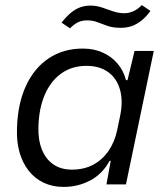

<svg xmlns="http://www.w3.org/2000/svg" viewBox="-20 -725 646 755"><path d="M230.1 10Q186.4 10 151.6 -6.6Q116.7 -23.1 92.5 -54Q68.3 -84.9 56.4 -127.4Q44.6 -169.9 46.9 -222.4Q49.7 -317.6 82.2 -387.7Q114.7 -457.9 172 -495.9Q229.3 -534 306 -534Q348.9 -534 383.6 -518.4Q418.3 -502.9 442 -475.1Q465.7 -447.4 475.4 -409.9H481.4L509.1 -524.7H584.7L475.3 0H398.6L415.4 -92.4L411 -92.7Q383.4 -41.3 335.1 -15.6Q286.9 10 230.1 10ZM262.6 -58Q310.1 -58 346.2 -77.1Q382.3 -96.3 406.7 -131.6Q431.1 -167 440.7 -213.1L451.9 -267Q464.6 -326.1 452.2 -371.1Q439.9 -416 406.1 -441Q372.3 -466 319.9 -466Q262 -466 220.3 -435.6Q178.6 -405.3 155.7 -351.5Q132.9 -297.7 131.1 -226.7Q129.4 -175.6 144.6 -137.4Q159.7 -99.3 189.7 -78.6Q219.7 -58 262.6 -58ZM455.3 -615.6Q424.4 -615.6 402.9 -623.1Q381.3 -630.7 363 -637.8Q344.7 -644.9 322.4 -644.9Q302.6 -644.9 287.1 -637.6Q271.6 -630.3 255.4 -613.6L222.1 -635.9Q242.1 -661.3 260.2 -675.9Q278.3 -690.4 296.9 -696.7Q315.4 -703 335.6 -703Q359.1 -703 380.9 -695.6Q402.6 -688.1 424.4 -680.6Q446.3 -673 469 -673Q486.3 -673 503.9 -680.6Q521.4 -688.1 537.7 -705L571.7 -682Q553.6 -657.3 534.4 -642.6Q515.3 -627.9 495.9 -621.7Q476.6 -615.6 455.3 -615.6Z"/></svg>

Font: Mona Sans ExtraLight
Style: Italic
Weight: 200
Italic angle: -11.6951°
Designer: Deni Anggara
Foundry: GitHub
Version: Version 2.000